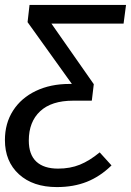

<svg xmlns="http://www.w3.org/2000/svg" viewBox="-35 -547 532 780"><path d="M467 -451H174L346 -205L338 -138L336 -139L337 -138H262Q174 -138 128 -95Q82 -52 82 24Q82 81 112.5 109.5Q143 138 201 138Q250 138 289.5 122Q329 106 370 72L418 125Q372 170 318 191.5Q264 213 196 213Q99 213 42 161Q-15 109 -15 22Q-15 -46 18 -97.5Q51 -149 110.5 -177.5Q170 -206 247 -206H257L77 -457L85 -527H477Z"/></svg>

Font: FiraGO
Style: Italic
Weight: 400
Italic angle: -8°
Designer: bBox Type GmbH
Foundry: bBox Type GmbH
Version: Version 1.001